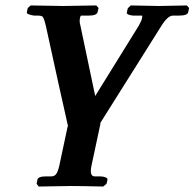

<svg xmlns="http://www.w3.org/2000/svg" viewBox="-20 -454 711 702"><path d="M196.8 151.9 227.5 7.8 229 8.8Q197.8 -128.9 148.4 -356Q141.1 -388.7 134.8 -394Q128.9 -397 119.1 -397H104.5Q103.5 -397 101.6 -397.5Q96.2 -398.4 93.3 -399.2Q90.3 -399.9 85.9 -401.4Q81.5 -402.8 79.6 -404.8Q77.6 -406.7 78.1 -409.2L81.5 -424.8L92.3 -434.1Q197.8 -432.1 210.9 -432.1L332 -434.1L340.3 -424.8L336.9 -410.2Q334 -397 305.2 -397H277.3Q274.4 -397 272.5 -389.2Q269.5 -375 273.9 -360.8L328.1 -103Q328.1 -103 487.8 -360.8Q497.1 -377 499.5 -388.2Q501.5 -397 498.5 -397H467.3Q457 -397.9 451.4 -399.9Q445.8 -401.9 444.6 -404.1Q443.4 -406.2 443.8 -409.2L447.3 -423.8L458 -434.1Q549.8 -432.1 563 -432.1L663.1 -434.1L671.4 -424.8L668 -409.2Q665.5 -397 634.3 -397H612.3Q592.8 -397 567.9 -356L345.2 -2L347.7 -3.9L314.5 151.9Q306.2 190.9 326.2 190.9H345.2Q357.4 190.9 365.7 194.3Q374 197.8 373 203.1L369.6 217.8L357.4 228Q276.9 226.1 237.8 226.1L121.6 228L113.8 217.8L116.7 203.1Q119.1 190.9 148.4 190.9H167.5Q179.7 190.9 186 181.4Q192.4 171.9 196.8 151.9Z"/></svg>

Font: Linux Libertine Slanted
Style: Semibold Slanted
Weight: 600
Designer: Philipp H. Poll
Foundry: Philipp H. Poll
Version: Version 5.1.1